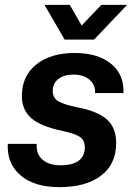

<svg xmlns="http://www.w3.org/2000/svg" viewBox="-20 -760 555 790"><path d="M12 -168H131Q128 -127 154.5 -103.5Q181 -80 229 -80Q279 -80 304 -99Q329 -118 329 -154Q329 -183 309 -196.5Q289 -210 238 -221Q147 -240 108.5 -274Q70 -308 70 -365Q70 -447 129 -494.5Q188 -542 287 -542Q382 -542 436.5 -498Q491 -454 488 -377H371Q373 -411 348.5 -432Q324 -453 282 -453Q243 -453 220 -435Q197 -417 197 -386Q197 -358 219 -344Q241 -330 300 -318Q383 -302 420.5 -268Q458 -234 458 -171Q458 -85 396 -37.5Q334 10 224 10Q121 10 64.5 -38.5Q8 -87 12 -168ZM163 -740H267L316 -655L397 -740H503L367 -597H246Z"/></svg>

Font: Mona Sans SemiBold
Style: Italic
Weight: 600
Italic angle: -11.7°
Designer: Deni Anggara
Foundry: GitHub
Version: Version 2.000